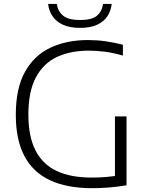

<svg xmlns="http://www.w3.org/2000/svg" viewBox="-20 -953 752 978"><path d="M448.5 5.5Q321.5 5.5 235 -34.8Q148.5 -75 104.5 -157.8Q60.5 -240.5 60.5 -368.5Q60.5 -502.5 107 -586.5Q153.5 -670.5 236.2 -709.8Q319 -749 428 -749Q473 -749 516.5 -743Q560 -737 606 -725V-670Q554.5 -684.5 512.5 -689.8Q470.5 -695 431.5 -695Q339.5 -695 270.5 -663Q201.5 -631 163 -559.2Q124.5 -487.5 124.5 -369.5Q124.5 -258 160.8 -187Q197 -116 268.5 -82.2Q340 -48.5 446.5 -48.5Q489 -48.5 524.5 -51.8Q560 -55 590.5 -61L565.5 -32.5V-360H624.5V-9Q573 -1 532.8 2.2Q492.5 5.5 448.5 5.5ZM388 -811Q335.5 -811 301 -826.8Q266.5 -842.5 247.8 -870Q229 -897.5 225 -933H269Q275 -895 301.8 -873Q328.5 -851 388 -851Q448 -851 473.8 -873Q499.5 -895 505 -933H549Q545 -897 526.8 -869.8Q508.5 -842.5 474.2 -826.8Q440 -811 388 -811Z"/></svg>

Font: Encode Sans SC SemiExpanded Light
Style: Regular
Weight: 300
Width: 6
Designer: Multiple Designers
Foundry: Impallari Type
Version: Version 3.002